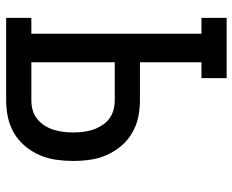

<svg xmlns="http://www.w3.org/2000/svg" viewBox="-88 -688 775 640"><g transform="rotate(90 300.0 -367.5)"><path d="M39 0V-84H92V-651H39V-735H240V-651H187V-446H314Q343 -446 371 -440Q399 -434 423.5 -419.5Q448 -405 466.5 -383Q485 -361 496.5 -334.5Q508 -308 512 -280Q516 -252 516 -223Q516 -195 512 -166.5Q508 -138 496.5 -111.5Q485 -85 466.5 -63Q448 -41 423.5 -26.5Q399 -12 371 -6Q343 0 314 0ZM314 -84Q331 -84 347 -88.5Q363 -93 376 -103.5Q389 -114 398 -128Q407 -142 412 -158Q417 -174 419 -190.5Q421 -207 421 -223Q421 -240 419 -256.5Q417 -273 412 -288.5Q407 -304 398 -318.5Q389 -333 376 -343Q363 -353 347 -357.5Q331 -362 314 -362H187V-84Z"/></g></svg>

Font: Iosevka Slab Medium Extended
Style: Regular
Weight: 500
Width: 7
Monospace: yes
Designer: Belleve Invis
Foundry: Belleve Invis
Version: Version 11.1.1; ttfautohint (v1.8.3)